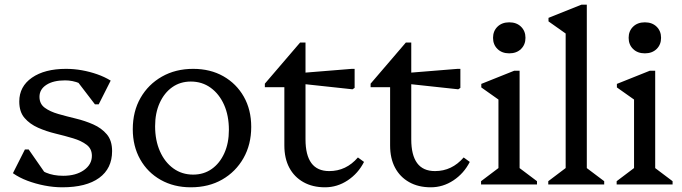

<svg xmlns="http://www.w3.org/2000/svg" viewBox="-20 -785 2904 817"><path d="M245 12Q208 12 169.5 4.5Q131 -3 96.5 -16Q62 -29 35 -48L86 -149H102L191 -21H124L118 -94Q144 -64 175.5 -50.5Q207 -37 249 -37Q303 -37 337 -61Q371 -85 371 -122Q371 -152 348.5 -169Q326 -186 291 -196.5Q256 -207 216.5 -216.5Q177 -226 142 -241.5Q107 -257 84.5 -283Q62 -309 62 -353Q62 -417 116 -454.5Q170 -492 261 -492Q295 -492 328.5 -486Q362 -480 393.5 -469Q425 -458 451 -442L400 -341H384L286 -469H362L368 -396Q349 -418 319 -430.5Q289 -443 257 -443Q207 -443 177.5 -424Q148 -405 148 -373Q148 -343 170.5 -326.5Q193 -310 228 -300Q263 -290 302.5 -280.5Q342 -271 377 -255.5Q412 -240 434.5 -213.5Q457 -187 457 -142Q457 -68 402 -28Q347 12 245 12Z M792 12Q720 12 664 -19.5Q608 -51 576.5 -107Q545 -163 545 -235Q545 -311 578 -368.5Q611 -426 669 -459Q727 -492 802 -492Q875 -492 930.5 -460.5Q986 -429 1017.5 -373.5Q1049 -318 1049 -245Q1049 -170 1016 -112Q983 -54 925.5 -21Q868 12 792 12ZM802 -42Q847 -42 881 -66Q915 -90 934.5 -133Q954 -176 954 -232Q954 -293 933.5 -339Q913 -385 876.5 -411.5Q840 -438 792 -438Q747 -438 713 -414Q679 -390 659.5 -347Q640 -304 640 -248Q640 -188 660.5 -141.5Q681 -95 717.5 -68.5Q754 -42 802 -42Z M1363 12Q1310 12 1271 -10Q1232 -32 1211 -71.5Q1190 -111 1190 -166V-469L1233 -414H1107V-429L1257 -604H1280V-192Q1280 -125 1305 -91Q1330 -57 1381 -57Q1453 -57 1503 -115L1529 -96Q1504 -47 1459.5 -17.5Q1415 12 1363 12ZM1480 -405 1267 -428V-475L1477 -492H1489V-411Z M1813 12Q1760 12 1721 -10Q1682 -32 1661 -71.5Q1640 -111 1640 -166V-469L1683 -414H1557V-429L1707 -604H1730V-192Q1730 -125 1755 -91Q1780 -57 1831 -57Q1903 -57 1953 -115L1979 -96Q1954 -47 1909.5 -17.5Q1865 12 1813 12ZM1930 -405 1717 -428V-475L1927 -492H1939V-411Z M2027 0V-14L2117 -82L2101 -54V-394L2144 -331L2028 -413V-428L2168 -484H2191V-52L2176 -81L2265 -14V0ZM2147 -558Q2116 -558 2097 -576.5Q2078 -595 2078 -624Q2078 -653 2097 -671.5Q2116 -690 2147 -690Q2178 -690 2197 -671.5Q2216 -653 2216 -624Q2216 -595 2197 -576.5Q2178 -558 2147 -558Z M2313 0V-14L2403 -82L2387 -54V-675L2430 -612L2314 -694V-709L2454 -765H2477V-52L2462 -81L2551 -14V0Z M2604 0V-14L2694 -82L2678 -54V-394L2721 -331L2605 -413V-428L2745 -484H2768V-52L2753 -81L2842 -14V0ZM2724 -558Q2693 -558 2674 -576.5Q2655 -595 2655 -624Q2655 -653 2674 -671.5Q2693 -690 2724 -690Q2755 -690 2774 -671.5Q2793 -653 2793 -624Q2793 -595 2774 -576.5Q2755 -558 2724 -558Z"/></svg>

Font: Platypi Light Light
Style: Regular
Weight: 300
Version: Version 1.200